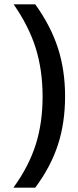

<svg xmlns="http://www.w3.org/2000/svg" viewBox="-20 -750 363 888"><path d="M177 -303Q177 -425 145.5 -526.5Q114 -628 43 -730H143Q215 -630 248 -527.5Q281 -425 281 -305Q281 -182 248 -80.5Q215 21 143 118H42Q113 20 145 -80.5Q177 -181 177 -303Z"/></svg>

Font: Niramit Medium
Style: Regular
Weight: 500
Designer: Katatrad Aksorn Co.,Ltd.
Foundry: Cadson Demak Co.,Ltd.
Version: Version 1.000; ttfautohint (v1.6)